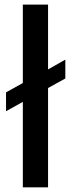

<svg xmlns="http://www.w3.org/2000/svg" viewBox="-20 -805 305 825"><path d="M260.7 -467.8Q260.7 -488.3 260.7 -548.8Q242.2 -538.1 186.5 -506.8Q186.5 -576.2 186.5 -785.2Q160.2 -785.2 78.1 -785.2Q78.1 -701.2 78.1 -448.2Q59.6 -438.5 5.9 -408.2Q5.9 -387.7 5.9 -327.1Q24.4 -336.9 78.1 -367.2Q78.1 -275.4 78.1 0Q105.5 0 186.5 0Q186.5 -106.4 186.5 -426.8Q205.1 -437.5 260.7 -467.8Z"/></svg>

Font: DaxlinePro-Medium
Style: Medium
Weight: 400
Designer: Hans Reichel
Version: Version 7.502; 2006